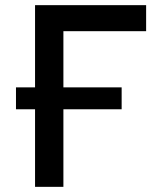

<svg xmlns="http://www.w3.org/2000/svg" viewBox="-20 -725 640 745"><path d="M547 -604H226V-386H452V-301H226V0H116V-301H42V-386H116V-705H547Z"/></svg>

Font: Manrope Medium
Style: Medium
Weight: 500
Designer: Mikhail Sharanda
Foundry: Mikhail Sharanda
Version: Version 4.000;hotconv 1.0.109;makeotfexe 2.5.65596